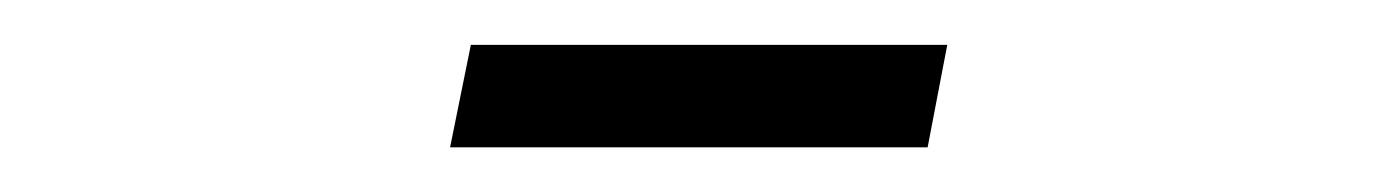

<svg xmlns="http://www.w3.org/2000/svg" viewBox="-20 -66 626 86"><path d="M181.6 0 190.9 -45.9H404.3L395.5 0Z"/></svg>

Font: Cascadia Mono NF ExtraLight
Style: Regular
Weight: 200
Monospace: yes
Designer: Aaron Bell
Foundry: Saja Typeworks
Version: Version 2404.023; ttfautohint (v1.8.4)